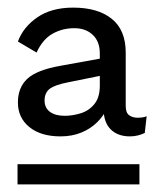

<svg xmlns="http://www.w3.org/2000/svg" viewBox="-20 -685 422 504"><path d="M139 -327Q87 -327 57 -351.5Q27 -376 27 -416Q27 -455 51.5 -478Q76 -501 137 -512L253 -533V-488L159 -469Q123 -462 110 -451.5Q97 -441 97 -421Q97 -402 111 -391.5Q125 -381 150 -381Q170 -381 191.5 -387.5Q213 -394 227.5 -411.5Q242 -429 242 -460V-545Q242 -576 223.5 -593.5Q205 -611 175 -611Q144 -611 118 -596.5Q92 -582 76 -547L27 -576Q41 -614 78 -639.5Q115 -665 172 -665Q237 -665 273.5 -635.5Q310 -606 310 -547V-407Q310 -389 319 -382.5Q328 -376 341 -376Q357 -376 365 -380L360 -336Q352 -332 342 -329.5Q332 -327 321 -327Q289 -327 270.5 -345.5Q252 -364 252 -399V-414L262 -403Q253 -382 235.5 -364.5Q218 -347 193.5 -337Q169 -327 139 -327ZM26 -201V-254H346V-201Z"/></svg>

Font: Work Sans
Style: Regular
Weight: 400
Designer: Wei Huang
Foundry: Wei Huang
Version: Version 2.006; ttfautohint (v1.8.1.43-b0c9)